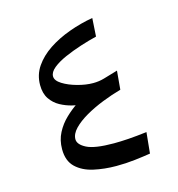

<svg xmlns="http://www.w3.org/2000/svg" viewBox="-82 -573 603 649"><g transform="rotate(-15 219.5 -248.0)"><path d="M247.6 3.9Q206.1 3.9 168.7 -4.4Q131.3 -12.7 107.9 -34.9Q84.5 -57.1 84.5 -98.1Q84.5 -129.9 97.9 -155.5Q111.3 -181.2 132.1 -200.9Q152.8 -220.7 174.6 -234.9Q196.3 -249 213.4 -257.3V-223.6Q208 -224.6 191.9 -226.1Q175.8 -227.5 155 -232.7Q134.3 -237.8 114.5 -248.5Q94.7 -259.3 81.8 -278.3Q68.8 -297.4 68.8 -327.1Q68.8 -362.8 88.4 -391.4Q107.9 -419.9 140.6 -441.7Q173.3 -463.4 214.4 -478.3Q255.4 -493.2 297.9 -500.5L293.9 -436.5Q267.6 -430.2 237.3 -420.4Q207 -410.6 179.9 -398.7Q152.8 -386.7 135.7 -372.8Q118.7 -358.9 118.7 -344.2Q118.7 -329.1 139.4 -316.2Q160.2 -303.2 189.5 -295.2Q218.8 -287.1 244.1 -287.1Q264.6 -287.1 283 -292.5Q301.3 -297.9 332.5 -307.1L326.7 -241.7Q294.9 -232.9 261.5 -219.7Q228 -206.5 199.7 -190.2Q171.4 -173.8 154.1 -155.8Q136.7 -137.7 136.7 -119.1Q136.7 -100.6 164.6 -86.4Q192.4 -72.3 259.3 -72.3Q281.7 -72.3 310.3 -74.2Q338.9 -76.2 375 -80.6L367.7 -7.3Q343.8 -3.4 312.7 0.2Q281.7 3.9 247.6 3.9Z"/></g></svg>

Font: Markazi Text
Style: Regular
Weight: 400
Designer: Borna Izadpanah (Arabic designer), Fiona Ross (Arabic design director) and Florian Runge (Latin designer)
Foundry: Borna Izadpanah and Florian Runge
Version: Version 1.000